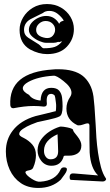

<svg xmlns="http://www.w3.org/2000/svg" viewBox="-20 -911 546 951"><path d="M170 20Q118 20 82.5 -4.5Q47 -29 28 -70.5Q9 -112 9 -161Q9 -220 43 -264Q81 -314 156 -336Q173 -340 197.5 -346Q222 -352 254 -360H256Q257 -365 257.5 -370Q258 -375 258 -382Q258 -387 258 -392Q258 -397 257 -402Q254 -432 250 -439Q242 -446 233 -446Q207 -446 212 -399V-396Q212 -383 197 -383Q172 -386 147 -386Q122 -386 97.5 -383Q73 -380 47 -375H45Q33 -375 31 -390Q22 -553 243 -567Q250 -568 256 -568Q262 -568 269 -568Q348 -568 390 -535Q410 -519 424 -493.5Q438 -468 443 -433Q445 -419 448 -383Q451 -347 454 -291Q455 -264 457.5 -228.5Q460 -193 465.5 -155Q471 -117 480 -83.5Q489 -50 504 -28Q508 -23 502 -17Q497 -12 489 -12L332 -20Q325 -20 325 -34Q325 -54 346 -52L466 -42Q429 -77 424 -156Q423 -189 423 -222Q423 -255 423 -289Q423 -300 414 -300Q412 -300 406.5 -299Q401 -298 391 -294Q380 -290 371 -290Q365 -290 363 -291Q309 -317 309 -373Q309 -404 328 -432Q334 -441 334 -452Q334 -479 294 -510Q259 -538 245 -536Q167 -531 120 -505Q93 -490 93 -474Q93 -457 124 -441Q140 -417 181 -413Q184 -476 234 -476Q261 -476 273 -462Q285 -448 287.5 -427Q290 -406 290 -384Q290 -341 274 -334Q266 -330 252.5 -326Q239 -322 220 -318Q177 -309 165 -306Q156 -303 134 -294Q112 -285 93.5 -272.5Q75 -260 75 -247Q75 -238 97 -228Q123 -215 140.5 -194.5Q158 -174 158 -142Q158 -129 155 -113.5Q152 -98 144 -80Q140 -70 122 -67Q104 -64 106 -56Q110 -43 136 -26Q162 -9 179 -11Q256 -16 280 -71Q285 -82 297 -82Q316 -82 310 -65Q308 -58 300.5 -47.5Q293 -37 281 -21Q237 20 170 20ZM235 -90Q204 -90 185 -113.5Q166 -137 166 -167Q167 -197 183.5 -220Q200 -243 224.5 -259Q249 -275 275 -283Q277 -284 283 -284Q288 -284 295.5 -283Q303 -282 313 -280Q342 -274 342 -267Q342 -263 347.5 -255.5Q353 -248 363 -236Q383 -211 383 -191Q383 -164 365.5 -152Q348 -140 323 -140H305Q298 -140 296 -138Q283 -90 235 -90ZM230 -122Q268 -122 268 -162Q268 -173 267 -194Q266 -215 265 -246Q199 -216 198 -167V-162Q198 -146 207 -134Q216 -122 230 -122ZM213 -643Q172 -643 129 -666Q77 -696 77 -763Q77 -795 94.5 -824.5Q112 -854 142.5 -872.5Q173 -891 213 -891Q252 -891 282 -873.5Q312 -856 329 -827.5Q346 -799 346 -767Q346 -717 311.5 -680Q277 -643 213 -643ZM197 -672Q231 -672 250.5 -678.5Q270 -685 288 -706Q278 -705 275 -703Q272 -701 269 -704Q257 -699 245 -699H208Q195 -699 175 -707.5Q155 -716 139 -730.5Q123 -745 123 -763Q123 -782 136 -797.5Q149 -813 169 -822.5Q189 -832 208 -832Q231 -832 247.5 -821Q264 -810 273 -793Q277 -800 280 -802.5Q283 -805 296 -809Q286 -826 267 -841.5Q248 -857 225 -857Q204 -857 193 -847Q179 -840 166 -833.5Q153 -827 139 -820Q99 -802 99 -763Q99 -738 120 -724Q121 -723 132 -716.5Q143 -710 163 -697Q167 -695 172.5 -691Q178 -687 186 -678Q191 -672 197 -672ZM206 -723Q229 -720 241 -733.5Q253 -747 253 -764Q253 -781 240 -794Q227 -807 206 -807Q188 -807 173.5 -794Q159 -781 159 -763Q159 -731 206 -723Z"/></svg>

Font: Moo Lah Lah
Style: Regular
Weight: 400
Designer: Robert E. Leuschke
Foundry: Robert E. Leuschke
Version: Version 1.010; ttfautohint (v1.8.3)